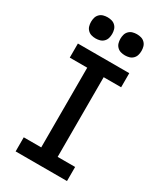

<svg xmlns="http://www.w3.org/2000/svg" viewBox="-233 -1045 966 1133"><g transform="rotate(30 250.0 -478.5)"><path d="M75 0V-96H194V-639H75V-735H425V-639H306V-96H425V0ZM350 -813Q335 -813 321 -817Q307 -821 296.5 -831.5Q286 -842 282 -856Q278 -870 278 -885Q278 -900 282 -914Q286 -928 296.5 -938.5Q307 -949 321 -953Q335 -957 350 -957Q365 -957 379 -953Q393 -949 403.5 -938.5Q414 -928 418 -914Q422 -900 422 -885Q422 -870 418 -856Q414 -842 403.5 -831.5Q393 -821 379 -817Q365 -813 350 -813ZM150 -813Q135 -813 121 -817Q107 -821 96.5 -831.5Q86 -842 82 -856Q78 -870 78 -885Q78 -900 82 -914Q86 -928 96.5 -938.5Q107 -949 121 -953Q135 -957 150 -957Q165 -957 179 -953Q193 -949 203.5 -938.5Q214 -928 218 -914Q222 -900 222 -885Q222 -870 218 -856Q214 -842 203.5 -831.5Q193 -821 179 -817Q165 -813 150 -813Z"/></g></svg>

Font: Iosevka Term Curly
Style: Bold
Weight: 700
Designer: Belleve Invis
Foundry: Belleve Invis
Version: Version 32.3.0